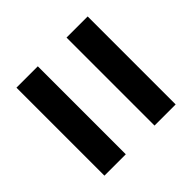

<svg xmlns="http://www.w3.org/2000/svg" viewBox="-73 -648 591 591"><g transform="rotate(45 223.0 -352.0)"><path d="M31 -415V-507H414V-415ZM31 -197V-290H414V-197Z"/></g></svg>

Font: Noto Sans Display ExtraCondensed SemiBold
Style: Regular
Weight: 600
Width: 2
Designer: Monotype Design Team
Foundry: Monotype Imaging Inc.
Version: Version 2.003